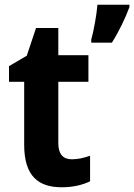

<svg xmlns="http://www.w3.org/2000/svg" viewBox="-20 -780 566 810"><path d="M526 -750V-760H391C388 -719 375 -648 365 -613V-600H452C483 -649 509 -704 526 -750ZM283 -108C246 -108 226 -130 226 -176V-435H353V-547H226V-662H132L93 -545L18 -501V-435H82V-169C82 -36 143 10 240 10C290 10 328 0 360 -15V-123C335 -114 309 -108 283 -108Z"/></svg>

Font: Noto Sans Georgian SemiCondensed Bold
Style: Regular
Weight: 700
Width: 4
Designer: Monotype Design Team, Akaki Razmadze
Foundry: Google LLC
Version: Version 2.005